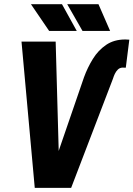

<svg xmlns="http://www.w3.org/2000/svg" viewBox="-20 -913 648 933"><path d="M271.5 -198.2 388.2 -537.6Q405.3 -584.5 431.2 -626.5Q457 -668.5 495.6 -694.8Q534.2 -721.2 588.9 -721.2L608.4 -720.2L591.3 -584L575.7 -584.5Q562 -584 552.7 -575Q543.5 -565.9 537.8 -553.7Q532.2 -541.5 528.8 -530.3L325.7 0H204.1ZM250.5 -710.9 265.1 -186 263.2 0H148.9L84.5 -710.9ZM353 -762.7H218.8L130.4 -892.6H281.2ZM515.1 -762.7H380.9L306.6 -892.6H458.5Z"/></svg>

Font: Roboto Condensed Black
Style: Italic
Weight: 900
Italic angle: -12°
Designer: Christian Robertson
Foundry: Google
Version: Version 3.008; 2023